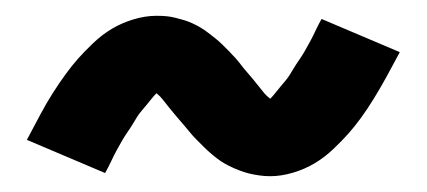

<svg xmlns="http://www.w3.org/2000/svg" viewBox="-20 -417 540 243"><path d="M322 -194Q315 -194 308 -195Q301 -196 295 -197.5Q289 -199 282.5 -201.5Q276 -204 270 -207Q264 -210 259.5 -213Q255 -216 249 -221Q243 -226 238 -231Q233 -236 228.5 -240.5Q224 -245 220 -250Q216 -255 212 -259.5Q208 -264 203 -270Q198 -276 193.5 -281.5Q189 -287 186 -291Q183 -295 178 -299Q175 -296 171 -291Q167 -286 164.5 -283Q162 -280 159 -276.5Q156 -273 153.5 -269Q151 -265 148 -260Q145 -255 141.5 -250Q138 -245 134.5 -239Q131 -233 127.5 -226.5Q124 -220 120.5 -212.5Q117 -205 113 -198L14 -240Q23 -257 31 -272Q39 -287 47 -299.5Q55 -312 63 -323Q71 -334 79 -343Q87 -352 98 -362.5Q109 -373 121.5 -380.5Q134 -388 149 -392.5Q164 -397 178 -397Q185 -397 190.5 -396.5Q196 -396 202 -394.5Q208 -393 213 -391.5Q218 -390 223.5 -387.5Q229 -385 234 -382Q239 -379 243.5 -375.5Q248 -372 252.5 -368.5Q257 -365 261.5 -360.5Q266 -356 270 -352Q274 -348 278 -343.5Q282 -339 285 -335Q288 -331 291.5 -327Q295 -323 300 -317Q305 -311 308.5 -306.5Q312 -302 314.5 -299Q317 -296 322 -292Q325 -295 329 -300Q333 -305 335.5 -308Q338 -311 341 -314.5Q344 -318 346.5 -322Q349 -326 352 -331Q355 -336 358.5 -341Q362 -346 365.5 -352Q369 -358 372.5 -364.5Q376 -371 379.5 -378.5Q383 -386 387 -393L486 -351Q477 -334 469 -319.5Q461 -305 453 -292Q445 -279 437 -268Q429 -257 421 -248Q413 -239 402 -228.5Q391 -218 378.5 -210.5Q366 -203 351 -198.5Q336 -194 322 -194Z"/></svg>

Font: Iosevka Slab
Style: Bold
Weight: 700
Monospace: yes
Designer: Belleve Invis
Foundry: Belleve Invis
Version: Version 11.1.1; ttfautohint (v1.8.3)